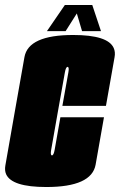

<svg xmlns="http://www.w3.org/2000/svg" viewBox="-51 -746 481 771"><path d="M135 5Q-3.5 5 -26.5 -46.5Q-33 -61.5 -29.5 -81.5Q-14.5 -168 8.5 -298Q31.5 -428 47.2 -516.8Q63 -605.5 243 -605.5Q382 -605.5 405.5 -553.5Q413 -537 409 -516Q393 -426 374.5 -321H199.5Q219.5 -432.5 223.5 -455Q227 -474.5 222 -477Q221.5 -477.5 220.5 -477.5Q213.5 -477.5 209.5 -455Q205.5 -432.5 181.5 -298Q158.5 -167 154.5 -144.5Q151 -125 156 -122.5Q156.5 -122 157.5 -122Q164.5 -122 168.5 -144.5Q172.5 -167 191.5 -275H366.5Q349 -175 333 -85Q317 5 135 5ZM137.5 -621 209.5 -726H319.5L354.5 -621H278.5L257.5 -692L212.5 -621Z"/></svg>

Font: Anybody UltraCondensed Black
Style: Italic
Weight: 900
Width: 1
Italic angle: -10°
Designer: Tyler Finck
Foundry: Etcetera Type Company
Version: Version 1.010; ttfautohint (v1.8.3) -l 8 -r 50 -G 200 -x 14 